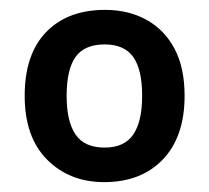

<svg xmlns="http://www.w3.org/2000/svg" viewBox="-20 -742 423 389"><path d="M354 -548Q354 -465 310 -419Q266 -373 191 -373Q121 -373 75.5 -418.5Q30 -464 30 -548Q30 -632 73.5 -677Q117 -722 193 -722Q240 -722 276.5 -702Q313 -682 333.5 -643.5Q354 -605 354 -548ZM115 -548Q115 -496 133 -469.5Q151 -443 192 -443Q232 -443 250 -469.5Q268 -496 268 -548Q268 -601 250 -626.5Q232 -652 192 -652Q151 -652 133 -626.5Q115 -601 115 -548Z"/></svg>

Font: Noto Sans Thai SemiBold
Style: Regular
Weight: 600
Version: Version 2.001